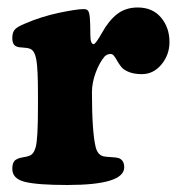

<svg xmlns="http://www.w3.org/2000/svg" viewBox="-20 -498 494 526"><path d="M84 -204.6V-242.7Q84 -308.6 79.6 -334Q75.2 -359.4 62.5 -364.3Q54.7 -367.2 42.7 -367.7Q30.8 -368.2 26.9 -370.1Q13.7 -374 13.7 -394Q13.7 -409.7 21 -417.5Q28.3 -425.3 47.9 -433.1Q92.8 -452.6 141.6 -462.9Q190.4 -473.1 209.5 -473.1Q218.8 -473.1 221.9 -467.5Q225.1 -461.9 226.1 -450.2Q227.5 -431.2 227.5 -402.8Q227.5 -377 236.8 -377Q241.7 -377 259.8 -408.7Q277.8 -441.4 301 -459.5Q324.2 -477.5 357.4 -477.5Q397.9 -477.5 421.1 -450Q444.3 -422.4 444.3 -382.8Q444.3 -348.1 422.4 -321.5Q400.4 -294.9 368.7 -294.9Q348.1 -294.9 333.7 -300.5Q319.3 -306.2 312.7 -314.2Q306.2 -322.3 301.5 -330.6Q296.9 -338.9 292.7 -344.5Q288.6 -350.1 283.2 -350.1Q273.4 -350.1 266.6 -343.3Q252.4 -326.7 242.2 -299.1Q231.9 -271.5 231.9 -245.1Q231.9 -136.7 242.2 -94.7Q247.6 -73.7 263.2 -69.8Q268.6 -68.4 283.7 -67.6Q298.8 -66.9 305.2 -64.9Q320.3 -59.1 320.3 -39.6Q320.3 8.8 164.6 8.8Q82.5 8.8 48.1 0.2Q13.7 -8.3 13.7 -35.6Q13.7 -56.6 26.4 -62Q32.2 -65.4 43.2 -67.1Q54.2 -68.8 59.1 -70.8Q72.3 -74.7 77.6 -94.2Q84 -115.2 84 -204.6Z"/></svg>

Font: Cooper*
Style: Bold
Weight: 700
Designer: Owen Earl
Foundry: indestructible type*
Version: Version 0.001